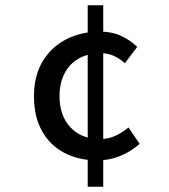

<svg xmlns="http://www.w3.org/2000/svg" viewBox="-20 -674 640 729"><path d="M351 -65Q279 -65 224.5 -93.5Q170 -122 139.5 -176.5Q109 -231 109 -309Q109 -387 142.5 -442Q176 -497 233 -525.5Q290 -554 358 -554Q406 -554 441.5 -537Q477 -520 501 -496L454 -434Q434 -452 412 -462Q390 -472 363 -472Q315 -472 279.5 -452Q244 -432 225 -395Q206 -358 206 -309Q206 -235 247.5 -190.5Q289 -146 360 -146Q393 -146 420.5 -159.5Q448 -173 468 -190L510 -128Q477 -98 435.5 -81.5Q394 -65 351 -65ZM313 35V-654H372V35Z"/></svg>

Font: Source Code Pro ExtraLight Medium
Style: Regular
Weight: 500
Monospace: yes
Version: Version 1.018;hotconv 1.0.116;makeotfexe 2.5.65601